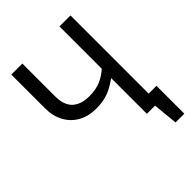

<svg xmlns="http://www.w3.org/2000/svg" viewBox="-241 -826 1097 1097"><g transform="rotate(-45 307.5 -277.5)"><path d="M592.8 -74.4V150.8H522.1L507.2 0H441V-288.7Q395.4 -255.4 354.6 -240.3Q313.8 -225.1 257.9 -225.1Q195.9 -225.1 149.7 -250.8Q103.6 -276.4 77.7 -323.3Q51.8 -370.3 51.8 -433.3V-706.2H141V-441Q141 -370.3 177.2 -336.7Q213.3 -303.1 279.5 -303.1Q335.9 -303.1 375.1 -321Q414.4 -339 441 -365.1V-706.2H529.7V-74.4Z"/></g></svg>

Font: FiraCode Nerd Font
Style: Regular
Weight: 400
Designer: Carrois Corporate, Edenspiekermann AG, Nikita Prokopov
Foundry: Carrois Corporate, Edenspiekermann AG, Nikita Prokopov
Version: Version 6.002;Nerd Fonts 3.4.0